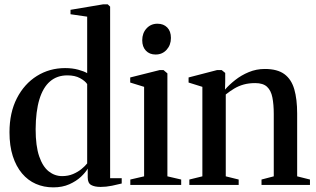

<svg xmlns="http://www.w3.org/2000/svg" viewBox="-20 -838 1434 870"><path d="M221.5 11Q178.5 11 142.5 -4.8Q106.5 -20.5 79.8 -52.2Q53 -84 38 -130.5Q23 -177 23 -238.5Q23 -327.5 56.5 -392.8Q90 -458 147.2 -493.8Q204.5 -529.5 275 -529.5Q308 -529.5 334.5 -522.2Q361 -515 375 -506.5V-762.5L299.5 -773.5V-793.5L448 -818.5H468L479 -808V-30.5H531.5V-6.5Q514.5 -2 487.8 3.5Q461 9 436 9Q408.5 9 393 0.2Q377.5 -8.5 377.5 -34V-74Q368 -57 346.8 -37Q325.5 -17 294 -3Q262.5 11 221.5 11ZM261.5 -40Q289 -40 311.2 -49.5Q333.5 -59 349.8 -72.5Q366 -86 375 -97.5V-457Q365.5 -471.5 342.5 -484Q319.5 -496.5 285 -496.5Q238.5 -496.5 206.8 -469.2Q175 -442 158.5 -387.8Q142 -333.5 141.5 -252.5Q141.5 -176.5 157.5 -129.8Q173.5 -83 200.8 -61.5Q228 -40 261.5 -40Z M570.5 0V-24.5L633 -39V-444.5L570 -464V-487L703.5 -520.5H721L738.5 -505.5V-39L801 -24.5V0ZM684.5 -591Q657.5 -591 641 -608.5Q624.5 -626 624.5 -655.5Q624.5 -688 644 -709.2Q663.5 -730.5 693 -730.5H694Q721 -730.5 737.8 -713.5Q754.5 -696.5 754.5 -666Q754.5 -634 735 -612.5Q715.5 -591 685.5 -591Z M897 -39V-444.5L834.5 -464V-487L963.5 -520.5H984.5L1000.5 -507.5V-468L999.5 -432Q1018 -453.5 1045.5 -475.2Q1073 -497 1107.2 -511.2Q1141.5 -525.5 1180 -525.5Q1237 -525.5 1268.8 -502Q1300.5 -478.5 1313.5 -433.5Q1326.5 -388.5 1326.5 -323.5V-39L1384.5 -24.5V0H1165V-24.5L1220.5 -39V-321.5Q1220.5 -365 1214.2 -396.5Q1208 -428 1190 -444.8Q1172 -461.5 1136.5 -461.5Q1107.5 -461.5 1084.2 -455Q1061 -448.5 1041.5 -436.8Q1022 -425 1003 -410V-39L1061.5 -24.5V0H838V-24.5Z"/></svg>

Font: Merriweather 120pt Medium
Style: Regular
Weight: 500
Version: Version 2.100